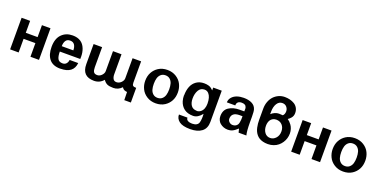

<svg xmlns="http://www.w3.org/2000/svg" viewBox="-15 -1694 5670 2855"><g transform="rotate(20 2820.0 -266.5)"><path d="M517.1 0H381.8V-215.8H194.8V0H60.1V-500H194.8V-311H381.8V-500H517.1Z M859.9 14.2 857.4 15.1Q740.2 15.1 683.3 -54Q626.5 -123 626.5 -247.1Q626.5 -377 692.9 -444.8Q759.8 -513.2 865.7 -513.2Q1018.1 -513.2 1067.9 -382.8Q1089.8 -325.7 1089.8 -259.8L1088.9 -222.2H765.6Q765.6 -148.9 785.6 -109.9Q805.7 -70.8 862.8 -70.8Q898.9 -70.8 920.2 -94Q941.4 -117.2 945.8 -154.8H1081.5Q1064.9 14.2 859.9 14.2ZM948.7 -307.1Q948.7 -361.3 926.3 -394.8Q903.8 -428.2 856.4 -428.2Q809.1 -428.2 787.4 -395Q765.6 -361.8 765.6 -307.1Z M1910.6 1Q1880.4 -1.5 1861.6 -11.5Q1842.8 -21.5 1829.6 -44.9Q1773.4 14.2 1696.8 14.2Q1633.3 14.2 1599.4 -1.2Q1565.4 -16.6 1538.6 -56.2Q1479.5 13.2 1389.6 13.2Q1199.7 13.2 1199.7 -181.2V-499H1334.5V-181.2Q1334.5 -131.3 1349.9 -107.2Q1365.2 -83 1406.7 -83Q1445.3 -83 1476.1 -115Q1506.8 -147 1506.8 -181.2V-498H1641.6V-181.2Q1641.6 -138.2 1658.2 -110.1Q1674.8 -82 1710.4 -82Q1752.9 -82 1784.7 -114Q1816.4 -146 1816.4 -181.2V-499H1951.7V-161.1Q1951.7 -127 1966.1 -115Q1980.5 -103 2017.6 -103V128.9H1913.6Z M2623.5 -250Q2623.5 -174.3 2592.8 -117.2Q2562 -60.1 2507.8 -24.9Q2447.3 14.2 2365.7 14.2Q2286.1 14.2 2225.1 -24.4Q2164.1 -63 2135.7 -123Q2107.4 -181.2 2107.4 -249Q2107.4 -324.7 2138.4 -381.8Q2169.4 -439 2223.6 -474.1Q2284.2 -513.2 2365.7 -513.2Q2445.3 -513.2 2506.3 -474.6Q2567.4 -436 2595.7 -376Q2623.5 -318.8 2623.5 -250ZM2293.5 -96.4Q2321.8 -71.8 2364.7 -71.8Q2407.7 -71.8 2436 -96.4Q2464.4 -121.1 2475.6 -159.7Q2486.8 -198.2 2486.8 -250Q2486.8 -301.8 2475.6 -340.3Q2464.4 -378.9 2436 -403.6Q2407.7 -428.2 2364.7 -428.2Q2321.8 -428.2 2293.5 -403.6Q2265.1 -378.9 2253.9 -340.3Q2242.7 -301.8 2242.7 -250Q2242.7 -198.2 2253.9 -159.7Q2265.1 -121.1 2293.5 -96.4Z M2723.1 -243.2 2725.1 -242.2Q2725.1 -321.3 2749 -381.6Q2772.9 -441.9 2823.7 -477.5Q2874.5 -513.2 2946.3 -513.2Q2983.4 -513.2 3014.9 -504.6Q3046.4 -496.1 3062.5 -481Q3078.6 -464.8 3092.3 -454.1V-499H3227.5V-4.9Q3227.5 98.1 3161.4 148.7Q3095.2 199.2 2979.5 199.2Q2858.9 199.2 2804.2 157.2Q2750.5 115.7 2750.5 51.8H2885.3Q2885.3 83.5 2912.1 98.1Q2939 112.8 2979.5 112.8Q3022.5 112.8 3049.3 96.9Q3076.2 81.1 3083.5 49.8Q3097.7 -9.8 3091.3 -83Q3026.4 -1 2953.1 -1Q2865.7 -1 2811.5 -41.5Q2757.3 -82 2735.4 -153.8Q2723.1 -197.3 2723.1 -243.2ZM2978.5 -90.8 2977.5 -88.9Q3015.1 -88.9 3042.2 -111.3Q3069.3 -133.8 3081.8 -168.2Q3094.2 -202.6 3094.2 -244.1Q3094.2 -349.1 3049.3 -397.9Q3023.4 -426.8 2983.4 -426.8Q2920.9 -426.8 2890.1 -372.1Q2859.4 -317.9 2859.4 -242.2Q2859.4 -174.3 2888.9 -132.6Q2918.5 -90.8 2978.5 -90.8Z M3356.9 -361.8 3357.9 -358.9Q3357.9 -407.7 3388.9 -443.1Q3419.9 -478.5 3467.8 -494.9Q3515.6 -511.2 3573.2 -511.2Q3650.9 -511.2 3703.1 -484.6Q3755.4 -458 3772 -403.8Q3782.2 -372.1 3782.2 -290V-200.2Q3782.2 -60.5 3799.3 2H3676.3L3661.1 -58.1Q3655.3 -53.2 3641.4 -41.3Q3627.4 -29.3 3620.1 -23.7Q3612.8 -18.1 3598.9 -9Q3585 0 3573.2 4.4Q3561.5 8.8 3544.9 12.5Q3528.3 16.1 3510.3 16.1Q3438 16.1 3384.3 -28.8Q3363.8 -45.4 3350.3 -74.5Q3336.9 -103.5 3336.9 -137.2Q3336.9 -234.4 3404.3 -278.8Q3472.7 -324.2 3575.2 -324.2H3647.9Q3647.9 -328.1 3648.4 -355Q3648.9 -381.8 3646 -383.8Q3639.6 -409.2 3620.6 -421.1Q3601.6 -433.1 3567.9 -433.1Q3517.6 -433.1 3499 -399.9Q3494.1 -390.6 3491.2 -369.1V-361.8ZM3475.1 -145V-146Q3475.1 -117.2 3498.5 -95.7Q3522 -74.2 3552.2 -74.2Q3600.1 -74.2 3626 -108.9Q3635.3 -120.6 3640.6 -145.8Q3646 -170.9 3647 -194.8Q3647.9 -209 3647.9 -247.1Q3636.7 -248 3603 -248Q3475.1 -248 3475.1 -145Z M4023.4 -454.1V-417Q4048.8 -441.4 4081.3 -455.3Q4113.8 -469.2 4144.5 -469.2Q4181.2 -469.2 4205.6 -465.8Q4233.4 -491.2 4233.4 -538.1Q4233.4 -574.7 4208.5 -604.7Q4183.6 -634.8 4138.7 -634.8Q4086.4 -634.8 4054.9 -584.7Q4023.4 -534.7 4023.4 -454.1ZM4142.6 -84Q4192.4 -84 4230.5 -125Q4268.6 -166 4268.6 -231.9Q4268.6 -294.4 4232.7 -333.3Q4196.8 -372.1 4137.7 -372.1Q4122.6 -372.1 4107.4 -368.2Q4092.3 -364.3 4076.9 -354.2Q4061.5 -344.2 4049.8 -328.9Q4038.1 -313.5 4030.8 -289.1Q4023.4 -264.6 4023.4 -233.9Q4023.4 -169.9 4055.7 -127Q4087.9 -84 4142.6 -84ZM3898.4 -285.2V-459Q3898.4 -519.5 3918 -571Q3937.5 -622.6 3970.9 -657.5Q4004.4 -692.4 4048.8 -712.2Q4093.3 -731.9 4142.6 -731.9Q4185.5 -731.9 4224.4 -722.2Q4263.2 -712.4 4295.9 -692.6Q4328.6 -672.9 4348.1 -638.4Q4367.7 -604 4367.7 -559.1Q4367.7 -535.6 4360.8 -516.1Q4354 -496.6 4341.1 -481.4Q4328.1 -466.3 4318.4 -458Q4308.6 -449.7 4293.5 -439Q4309.6 -428.7 4325.7 -412.8Q4341.8 -397 4358.9 -373.3Q4376 -349.6 4386.7 -316.2Q4397.5 -282.7 4397.5 -246.1Q4397.5 -207 4386.5 -169.7Q4375.5 -132.3 4353.5 -99.1Q4331.5 -65.9 4301.3 -41Q4271 -16.1 4229.5 -1.5Q4188 13.2 4140.6 13.2Q4097.7 13.2 4062.7 4.2Q4027.8 -4.9 4002.9 -20.3Q3978 -35.6 3959.2 -58.6Q3940.4 -81.5 3929 -106.7Q3917.5 -131.8 3910.6 -162.8Q3903.8 -193.8 3901.1 -222.9Q3898.4 -252 3898.4 -285.2Z M4964.4 0H4829.1V-215.8H4642.1V0H4507.3V-500H4642.1V-311H4829.1V-500H4964.4Z M5589.8 -250Q5589.8 -174.3 5559.1 -117.2Q5528.3 -60.1 5474.1 -24.9Q5413.6 14.2 5332 14.2Q5252.4 14.2 5191.4 -24.4Q5130.4 -63 5102.1 -123Q5073.7 -181.2 5073.7 -249Q5073.7 -324.7 5104.7 -381.8Q5135.7 -439 5189.9 -474.1Q5250.5 -513.2 5332 -513.2Q5411.6 -513.2 5472.7 -474.6Q5533.7 -436 5562 -376Q5589.8 -318.8 5589.8 -250ZM5259.8 -96.4Q5288.1 -71.8 5331.1 -71.8Q5374 -71.8 5402.3 -96.4Q5430.7 -121.1 5441.9 -159.7Q5453.1 -198.2 5453.1 -250Q5453.1 -301.8 5441.9 -340.3Q5430.7 -378.9 5402.3 -403.6Q5374 -428.2 5331.1 -428.2Q5288.1 -428.2 5259.8 -403.6Q5231.4 -378.9 5220.2 -340.3Q5209 -301.8 5209 -250Q5209 -198.2 5220.2 -159.7Q5231.4 -121.1 5259.8 -96.4Z"/></g></svg>

Font: Perun
Style: Bold
Weight: 700
Foundry: Copyright (c) Stefan Peev, Context Ltd, 2016
Version: Version 1.0000